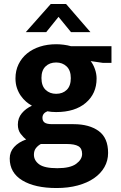

<svg xmlns="http://www.w3.org/2000/svg" viewBox="-20 -710 612 968"><path d="M58 -315Q58 -354 73.5 -386Q89 -418 116.5 -440.5Q144 -463 181.5 -475Q219 -487 264 -487Q281 -487 301 -484.5Q321 -482 338 -477H542V-393H499L437 -402Q450 -386 458.5 -362Q467 -338 467 -314Q467 -238 412.5 -191.5Q358 -145 263 -145Q238 -145 219 -149Q194 -139 194 -116Q194 -100 205 -92Q216 -84 244 -84H351Q430 -84 477.5 -49.5Q525 -15 525 61Q525 100 506.5 132.5Q488 165 454 188.5Q420 212 372 225Q324 238 265 238Q156 238 92.5 199.5Q29 161 29 89Q29 56 51 31.5Q73 7 112 -7Q98 -17 84 -35.5Q70 -54 70 -82Q70 -115 90 -139Q110 -163 141 -177Q126 -185 111.5 -197.5Q97 -210 85 -227Q73 -244 65.5 -266Q58 -288 58 -315ZM186 16Q171 24 161 37Q151 50 151 70Q151 99 177.5 118.5Q204 138 269 138Q334 138 364 116Q394 94 394 66Q394 38 375 27Q356 16 316 16ZM337 -316Q337 -355 316 -375Q295 -395 263 -395Q230 -395 209.5 -375Q189 -355 189 -317Q189 -277 210 -257Q231 -237 263 -237Q296 -237 316.5 -257Q337 -277 337 -316ZM436 -548H338L275 -625L213 -548H110L236 -690H313Z"/></svg>

Font: Mukta Mahee
Style: Bold
Weight: 700
Designer: Shuchita Grover, Noopur Datye, Girish Dalvi, Yashodeep Gholap
Foundry: Ek Type
Version: Version 2.538;PS 1.000;hotconv 16.6.51;makeotf.lib2.5.65220;